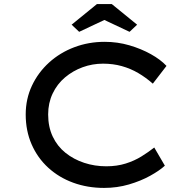

<svg xmlns="http://www.w3.org/2000/svg" viewBox="-20 -911 936 941"><path d="M490 10Q409 10 339 -15.5Q269 -41 216.5 -89Q164 -137 135 -203.5Q106 -270 106 -350Q106 -426 136.5 -491Q167 -556 220.5 -604.5Q274 -653 344 -679.5Q414 -706 493 -706Q556 -706 614 -689Q672 -672 719.5 -645.5Q767 -619 796 -588L729 -501Q695 -531 657.5 -553Q620 -575 577 -587Q534 -599 485 -599Q433 -599 385 -581.5Q337 -564 298.5 -531.5Q260 -499 238 -452.5Q216 -406 216 -350Q216 -289 238.5 -241.5Q261 -194 301 -162Q341 -130 392.5 -113Q444 -96 501 -96Q553 -96 596 -109.5Q639 -123 673.5 -144.5Q708 -166 736 -188L788 -99Q762 -75 716 -49.5Q670 -24 612 -7Q554 10 490 10ZM368 -755 331 -790 455 -891H528L652 -790L615 -755L477 -820H506Z"/></svg>

Font: Lexend Peta
Style: Regular
Weight: 400
Designer: Bonnie Shaver-Troup, Thomas Jockin
Foundry: Lexend
Version: Version 1.007